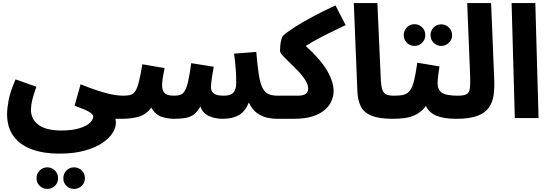

<svg xmlns="http://www.w3.org/2000/svg" viewBox="-20 -766 3571 1246"><path d="M461 460Q431 460 411 440Q391 420 391 391Q391 361 411 340.5Q431 320 461 320Q490 320 510.5 340.5Q531 361 531 391Q531 420 510.5 440Q490 460 461 460ZM287 460Q258 460 237.5 440Q217 420 217 391Q217 361 237.5 340.5Q258 320 287 320Q316 320 336.5 340.5Q357 361 357 391Q357 420 336.5 440Q316 460 287 460Z M26 -26Q26 -63 36 -116.5Q46 -170 81 -251L216 -203Q197 -149 189 -116Q181 -83 181 -53Q181 7 229 43.5Q277 80 374 81Q450 81 496.5 66Q543 51 564 30.5Q585 10 585 -9Q585 -24 557.5 -40.5Q530 -57 464 -80L503 -219Q584 -186 655 -165.5Q726 -145 781 -145Q820 -145 838 -123.5Q856 -102 856 -72Q856 -37 834 -16Q812 5 771 5Q761 5 750.5 5Q740 5 729 5Q732 19 732 32Q732 64 709.5 98.5Q687 133 642 163Q597 193 527.5 212Q458 231 364 231Q262 231 186 203Q110 175 68 118Q26 61 26 -26Z M771 5 781 -145Q810 -145 828.5 -151Q847 -157 859.5 -177Q872 -197 882 -238Q892 -279 904 -349L1048 -324Q1044 -303 1038 -270.5Q1032 -238 1032 -213Q1032 -180 1048 -162.5Q1064 -145 1110 -145Q1134 -145 1151 -151Q1168 -157 1180 -177.5Q1192 -198 1201.5 -240.5Q1211 -283 1221 -356L1367 -333Q1360 -296 1354.5 -258Q1349 -220 1349 -198Q1349 -175 1367 -160Q1385 -145 1434 -145Q1476 -145 1494.5 -165Q1513 -185 1513 -229Q1513 -263 1510.5 -307.5Q1508 -352 1499 -418L1643 -429Q1651 -339 1659.5 -283Q1668 -227 1683 -197Q1698 -167 1721.5 -156Q1745 -145 1783 -145Q1822 -145 1840 -123.5Q1858 -102 1858 -72Q1858 -37 1836.5 -16Q1815 5 1773 5Q1748 5 1714.5 -2Q1681 -9 1648.5 -32Q1616 -55 1595 -101Q1572 -44 1531 -19.5Q1490 5 1425 5Q1376 5 1336 -13Q1296 -31 1280 -75Q1261 -40 1238 -23Q1215 -6 1183.5 -0.5Q1152 5 1109 5Q1070 5 1029.5 -8Q989 -21 962 -67Q926 -21 878 -8Q830 5 771 5Z M1773 5 1783 -145H1911Q1949 -145 1964.5 -157.5Q1980 -170 1980 -193Q1980 -216 1961 -246.5Q1942 -277 1910 -310Q1883 -338 1857 -362.5Q1831 -387 1814 -406Q1797 -425 1797 -436Q1797 -451 1799 -471Q1801 -491 1805.5 -508.5Q1810 -526 1817 -534Q1840 -556 1889.5 -588Q1939 -620 2008 -657Q2077 -694 2157 -731L2223 -603Q2138 -563 2073.5 -530Q2009 -497 1964 -468Q2062 -379 2103.5 -306.5Q2145 -234 2145 -175Q2145 -144 2132 -112.5Q2119 -81 2089.5 -54.5Q2060 -28 2010.5 -11.5Q1961 5 1886 5Z M2530 5Q2442 5 2392.5 -14.5Q2343 -34 2322 -74.5Q2301 -115 2299 -178L2276 -746H2429L2451 -256Q2453 -207 2461.5 -183Q2470 -159 2488.5 -152Q2507 -145 2540 -145Q2579 -145 2597 -123.5Q2615 -102 2615 -72Q2615 -37 2593.5 -16Q2572 5 2530 5Z M2670 -468Q2641 -468 2620.5 -488.5Q2600 -509 2600 -538Q2600 -568 2620.5 -588.5Q2641 -609 2670 -609Q2699 -609 2719.5 -588.5Q2740 -568 2740 -538Q2740 -509 2719.5 -488.5Q2699 -468 2670 -468ZM2844 -468Q2814 -468 2794 -488.5Q2774 -509 2774 -537Q2774 -567 2794 -587.5Q2814 -608 2844 -608Q2872 -608 2893 -587.5Q2914 -567 2914 -537Q2914 -509 2893 -488.5Q2872 -468 2844 -468Z M2530 5 2540 -145Q2577 -145 2601 -151.5Q2625 -158 2641 -179.5Q2657 -201 2667.5 -244Q2678 -287 2688 -359L2832 -335Q2829 -313 2824.5 -282Q2820 -251 2820 -224Q2820 -184 2847.5 -164.5Q2875 -145 2952 -145Q2991 -145 3008.5 -123.5Q3026 -102 3026 -72Q3026 -37 3004.5 -16Q2983 5 2942 5Q2862 5 2813.5 -14.5Q2765 -34 2744 -78Q2716 -41 2681 -23Q2646 -5 2607 0Q2568 5 2530 5Z M2941 5 2951 -145Q2990 -145 3007.5 -154.5Q3025 -164 3029 -191.5Q3033 -219 3031 -274L3012 -746H3167L3187 -258Q3190 -199 3183.5 -150.5Q3177 -102 3152.5 -67.5Q3128 -33 3077.5 -14Q3027 5 2941 5Z M3321 0 3300 -746H3454L3475 0Z"/></svg>

Font: Noto Sans Arabic SemCond ExtBd
Style: Regular
Weight: 800
Width: 4
Designer: Monotype Design Team, Nadine Chahine, Nizar Qandah and Khaled Hosny
Foundry: Monotype Imaging Inc.
Version: Version 2.012; ttfautohint (v1.8.4.7-5d5b)